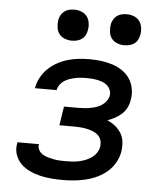

<svg xmlns="http://www.w3.org/2000/svg" viewBox="-53 -784 706 839"><g transform="rotate(5 300.0 -365.0)"><path d="M254 8Q229 8 204 6Q179 4 155 -1.5Q131 -7 108.5 -17.5Q86 -28 69.5 -44Q53 -60 44.5 -83.5Q36 -107 41 -133L42 -139H137L136 -137Q134 -124 140.5 -112.5Q147 -101 158 -94.5Q169 -88 182 -84.5Q195 -81 208 -78.5Q221 -76 234.5 -75.5Q248 -75 261 -75Q276 -75 290 -76Q304 -77 318 -80Q332 -83 346 -88.5Q360 -94 372.5 -103Q385 -112 393.5 -125Q402 -138 404 -153Q406 -167 402 -180Q398 -193 388 -202Q378 -211 365 -216Q352 -221 338 -224Q324 -227 310 -228Q296 -229 282 -229H218L231 -312H295Q308 -312 321 -313Q334 -314 347 -316.5Q360 -319 372.5 -323Q385 -327 396 -334.5Q407 -342 415.5 -353.5Q424 -365 426 -377Q428 -390 423.5 -401.5Q419 -413 410.5 -421Q402 -429 390.5 -433.5Q379 -438 367 -440.5Q355 -443 342.5 -444Q330 -445 317 -445Q305 -445 293 -444Q281 -443 269 -440.5Q257 -438 245 -434Q233 -430 222 -423Q211 -416 203 -405Q195 -394 193 -382V-381H98V-384Q102 -407 114.5 -429.5Q127 -452 145 -469Q163 -486 185.5 -498Q208 -510 231 -516.5Q254 -523 277.5 -525.5Q301 -528 324 -528Q350 -528 375 -525Q400 -522 423.5 -514.5Q447 -507 467 -494Q487 -481 500.5 -461.5Q514 -442 519 -417Q524 -392 519 -367Q517 -350 509 -333.5Q501 -317 487.5 -304.5Q474 -292 458 -283.5Q442 -275 425 -269Q444 -261 459.5 -248.5Q475 -236 485.5 -219.5Q496 -203 498.5 -182Q501 -161 498 -139Q494 -114 481 -90.5Q468 -67 448 -49.5Q428 -32 403.5 -20.5Q379 -9 354 -3Q329 3 304 5.5Q279 8 254 8ZM469 -602Q453 -602 438 -608Q423 -614 414 -626Q405 -638 403 -654Q401 -670 403 -686Q405 -698 411 -708.5Q417 -719 426.5 -726Q436 -733 447 -735.5Q458 -738 470 -738Q486 -738 501 -732Q516 -726 525 -714Q534 -702 536.5 -686Q539 -670 536 -654Q534 -642 528.5 -631.5Q523 -621 513 -614Q503 -607 492 -604.5Q481 -602 469 -602ZM239 -602Q223 -602 208 -608Q193 -614 184 -626Q175 -638 173 -654Q171 -670 173 -686Q175 -698 181 -708.5Q187 -719 196.5 -726Q206 -733 217 -735.5Q228 -738 240 -738Q256 -738 271 -732Q286 -726 295 -714Q304 -702 306.5 -686Q309 -670 306 -654Q304 -642 298.5 -631.5Q293 -621 283 -614Q273 -607 262 -604.5Q251 -602 239 -602Z"/></g></svg>

Font: Iosevka Medium Extended
Style: Italic
Weight: 500
Width: 7
Italic angle: -9°
Monospace: yes
Designer: Belleve Invis
Foundry: Belleve Invis
Version: Version 32.5.0; ttfautohint (v1.8.4)